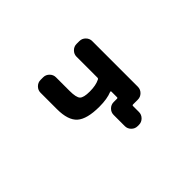

<svg xmlns="http://www.w3.org/2000/svg" viewBox="-110 -834 1219 1219"><g transform="rotate(-45 500.0 -224.0)"><path d="M588.9 -175.8Q588.9 -177.7 586.9 -179.2Q585 -180.7 582 -179.7Q537.1 -161.1 467.8 -161.1Q356.4 -161.1 311 -201.2Q265.6 -241.2 265.6 -340.8V-488.3Q265.6 -511.7 282.7 -528.8Q299.8 -545.9 323.2 -545.9H346.7Q370.1 -545.9 387.2 -528.8Q404.3 -511.7 404.3 -488.3V-367.2Q404.3 -306.6 420.9 -289.6Q437.5 -272.5 492.2 -272.5Q547.9 -272.5 582 -290Q588.9 -293 588.9 -300.8V-488.3Q588.9 -511.7 606 -528.8Q623 -545.9 646.5 -545.9H671.9Q695.3 -545.9 712.4 -528.8Q729.5 -511.7 729.5 -488.3V-78.1Q729.5 -54.7 712.4 -37.6Q695.3 -20.5 671.9 -20.5H640.6H628.9Q621.1 -20.5 621.1 -13.7V40Q621.1 63.5 604 80.6Q586.9 97.7 563.5 97.7H551.8Q528.3 97.7 511.2 80.6Q494.1 63.5 494.1 40V-60.5Q494.1 -84 511.2 -101.1Q528.3 -118.2 551.8 -118.2H582Q588.9 -118.2 588.9 -125Z"/></g></svg>

Font: Gen Jyuu Gothic Monospace Bold
Style: Bold
Weight: 700
Designer: [Source Han Sans]
Ryoko NISHIZUKA  (kana & ideographs); Paul D. Hunt (Latin, Greek & Cyrillic); Wenlong ZHANG  (bopomofo
Version: Version 1.002.20150607